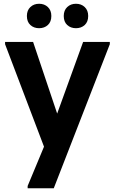

<svg xmlns="http://www.w3.org/2000/svg" viewBox="-20 -769 611 1021"><path d="M127 232V220L214 11L7 -534V-546H156L284 -165L422 -546H564V-534L266 232ZM384 -619Q356 -619 337.5 -636Q319 -653 319 -684Q319 -714 337.5 -731.5Q356 -749 384 -749Q412 -749 430.5 -731.5Q449 -714 449 -684Q449 -653 430.5 -636Q412 -619 384 -619ZM188 -619Q160 -619 141.5 -636Q123 -653 123 -684Q123 -714 141.5 -731.5Q160 -749 188 -749Q216 -749 234.5 -731.5Q253 -714 253 -684Q253 -653 234.5 -636Q216 -619 188 -619Z"/></svg>

Font: Kufam SemiBold
Style: Regular
Weight: 600
Designer: Wael Morcos, Artur Schmal
Foundry: Original Type
Version: Version 1.300; ttfautohint (v1.8.3)